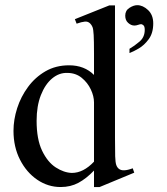

<svg xmlns="http://www.w3.org/2000/svg" viewBox="-20 -716 653 750"><path d="M504.4 -41.5 369.1 14.6H347.2V-49.8Q317.4 -18.6 286.6 -2Q255.9 14.6 216.8 14.6Q167.5 14.6 125.5 -13.9Q83.5 -42.5 58.1 -92.3Q32.7 -142.1 32.7 -205.1Q32.7 -248.5 47.1 -293.5Q61.5 -338.4 89.4 -376.2Q117.2 -414.1 157.5 -437.5Q197.8 -460.9 250 -460.9Q309.6 -460.9 347.2 -423.3V-506.3Q347.2 -556.2 345.9 -579.1Q344.7 -602.1 341.3 -610.4Q337.9 -618.7 332 -624.5Q323.7 -632.8 311.3 -631.6Q298.8 -630.4 279.3 -623.5L272.5 -641.1L406.7 -694.8H429.2V-177.2Q429.2 -129.4 429.9 -105.5Q430.7 -81.5 434.1 -71.8Q437.5 -62 444.3 -56.6Q459.5 -43.9 498.5 -58.6ZM347.2 -84.5V-315.9Q347.2 -340.3 334.7 -366.7Q322.3 -393.1 299.3 -411.9Q276.4 -430.7 244.1 -431.2Q211.4 -432.6 183.8 -409.7Q156.2 -386.7 139.6 -344.2Q123 -301.8 123 -244.1Q123 -171.9 144.5 -127.2Q166 -82.5 197.8 -62Q229.5 -41.5 260.7 -40.5Q305.7 -40.5 347.2 -84.5ZM578.6 -624.5Q578.6 -586.9 561 -563Q543.5 -539.1 521.5 -526.4Q499.5 -513.7 485.8 -508.8V-525.4Q504.4 -536.1 524.9 -553.5Q545.4 -570.8 545.4 -599.6Q545.4 -613.3 540 -617.4Q534.7 -621.6 531.7 -621.6Q527.3 -621.6 519.5 -618.9Q511.7 -616.2 504.9 -616.2Q492.2 -616.2 480.7 -626.5Q469.2 -636.7 469.2 -654.8Q469.2 -674.8 485.6 -685.3Q502 -695.8 516.1 -695.8Q538.1 -695.8 558.3 -676.8Q578.6 -657.7 578.6 -624.5Z"/></svg>

Font: BabelStone Roman
Style: Regular
Weight: 400
Designer: Walt Agee, Victor Gaultney, Peter Martin, Debbi Hosken, Becca Hirsbrunner (SIL); Andrew West (BabelStone)
Foundry: BabelStone
Version: Version 16.000